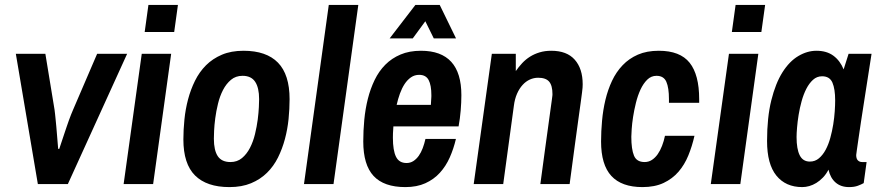

<svg xmlns="http://www.w3.org/2000/svg" viewBox="-20 -743 3550 775"><path d="M163.1 -525.9 200.2 -299.8Q201.2 -292.5 202.4 -281.5Q203.6 -270.5 204.8 -258.1Q206.1 -245.6 207.3 -232.2Q208.5 -218.8 209.5 -206.1Q211.9 -175.8 214.8 -142.1H219.2L239.7 -203.6Q244.1 -216.3 248.5 -229.7Q252.9 -243.2 257.6 -255.9Q262.2 -268.6 266.6 -279.8Q271 -291 274.9 -299.8L372.1 -525.9H493.2L253.9 0H132.8L43.9 -525.9Z M698.2 -723.1 683.1 -613.8H564L579.1 -723.1ZM670.9 -525.9 598.1 0H479L552.2 -525.9Z M720.2 -180.2Q720.2 -218.8 724.4 -260.3Q728.5 -301.8 739 -341.6Q749.5 -381.3 767.1 -417Q784.7 -452.6 811.5 -479.5Q838.4 -506.3 875.7 -522.2Q913.1 -538.1 962.9 -538.1Q1055.2 -538.1 1102.1 -490Q1148.9 -441.9 1148.9 -342.8Q1148.9 -304.2 1144.8 -262.7Q1140.6 -221.2 1130.1 -181.9Q1119.6 -142.6 1102.1 -107.2Q1084.5 -71.8 1057.6 -45.4Q1030.8 -19 993.4 -3.4Q956.1 12.2 906.2 12.2Q814.5 12.2 767.3 -34.7Q720.2 -81.5 720.2 -180.2ZM843.3 -183.1Q843.3 -136.2 859.1 -112.5Q875 -88.9 910.2 -88.9Q937.5 -88.9 956.8 -105Q976.1 -121.1 989 -146.2Q1002 -171.4 1009.3 -201.7Q1016.6 -231.9 1020.3 -260.3Q1023.9 -288.6 1024.9 -311Q1025.9 -333.5 1025.9 -342.8Q1025.9 -388.7 1010 -412.8Q994.1 -437 959 -437Q931.6 -437 912.4 -420.9Q893.1 -404.8 880.1 -379.6Q867.2 -354.5 859.9 -324.2Q852.5 -293.9 848.9 -265.9Q845.2 -237.8 844.2 -215.1Q843.3 -192.4 843.3 -183.1Z M1426.3 -723.1 1326.2 0H1207L1307.1 -723.1Z M1446.3 -171.9Q1446.3 -215.3 1450.4 -259.3Q1454.6 -303.2 1464.8 -344Q1475.1 -384.8 1492.2 -420.2Q1509.3 -455.6 1535.2 -481.7Q1561 -507.8 1596.7 -522.9Q1632.3 -538.1 1679.2 -538.1Q1842.3 -538.1 1842.3 -358.9Q1842.3 -329.6 1839.6 -297.1Q1836.9 -264.6 1831.1 -232.9H1567.9Q1566.4 -217.3 1566.2 -204.8Q1565.9 -192.4 1565.9 -187Q1565.9 -135.7 1578.4 -110.4Q1590.8 -85 1621.1 -85Q1636.2 -85 1648.4 -92.8Q1660.6 -100.6 1670.2 -114Q1679.7 -127.4 1686.3 -145Q1692.9 -162.6 1697.3 -182.1H1820.3Q1811 -142.6 1795.4 -107.4Q1779.8 -72.3 1755.6 -45.7Q1731.4 -19 1697 -3.4Q1662.6 12.2 1616.2 12.2Q1529.8 12.2 1488 -32.7Q1446.3 -77.6 1446.3 -171.9ZM1754.9 -723.1 1820.8 -587.9H1731L1696.8 -657.2L1646 -587.9H1552.7L1656.7 -723.1ZM1719.2 -319.8Q1719.7 -330.6 1720.2 -337.4Q1720.7 -344.2 1720.9 -348.4Q1721.2 -352.5 1721.2 -354.5V-358.9Q1721.2 -398.9 1710.2 -419.9Q1699.2 -440.9 1671.9 -440.9Q1653.3 -440.9 1638.7 -430.7Q1624 -420.4 1613 -403.6Q1602.1 -386.7 1594.2 -365Q1586.4 -343.3 1581.1 -319.8Z M2062 -525.9V-456.1Q2073.7 -473.1 2087.9 -488.3Q2102.1 -503.4 2119.6 -514.4Q2137.2 -525.4 2158.4 -531.7Q2179.7 -538.1 2205.1 -538.1Q2268.1 -538.1 2300 -502Q2332 -465.8 2332 -402.8Q2332 -396 2331.5 -389.4Q2331.1 -382.8 2329.3 -369.1Q2327.6 -355.5 2324.2 -330.8Q2320.8 -306.2 2314.9 -263.7Q2309.1 -221.2 2300.3 -157Q2291.5 -92.8 2279.3 0H2161.1Q2172.9 -86.4 2180.9 -146.5Q2189 -206.5 2194.6 -246.1Q2200.2 -285.6 2203.1 -308.1Q2206.1 -330.6 2207.8 -342Q2209.5 -353.5 2209.7 -357.2Q2210 -360.8 2210 -362.8Q2210 -397.9 2196.5 -413.6Q2183.1 -429.2 2152.3 -429.2Q2134.8 -429.2 2118.7 -421.9Q2102.5 -414.6 2089.4 -400.1Q2076.2 -385.7 2066.9 -364.5Q2057.6 -343.3 2054.2 -315.9L2011.2 0H1892.1L1965.3 -525.9Z M2406.2 -171.9Q2406.2 -212.9 2410.2 -256.1Q2414.1 -299.3 2423.8 -340.1Q2433.6 -380.9 2450.4 -416.7Q2467.3 -452.6 2493.2 -479.7Q2519 -506.8 2554.9 -522.5Q2590.8 -538.1 2639.2 -538.1Q2725.1 -538.1 2763.7 -489.7Q2802.2 -441.4 2802.2 -342.8V-328.1H2680.2V-342.8Q2680.2 -388.7 2669.7 -412.8Q2659.2 -437 2629.9 -437Q2608.4 -437 2592.5 -421.4Q2576.7 -405.8 2565.4 -381.6Q2554.2 -357.4 2546.9 -327.9Q2539.6 -298.3 2535.4 -271Q2531.2 -243.7 2529.8 -221.9Q2528.3 -200.2 2528.3 -190.9Q2528.3 -140.6 2539.1 -114.7Q2549.8 -88.9 2582 -88.9Q2598.1 -88.9 2611.3 -97.4Q2624.5 -106 2634.8 -120.6Q2645 -135.3 2652.3 -154.3Q2659.7 -173.3 2664.1 -194.8H2783.2Q2773.9 -153.3 2758.5 -115.7Q2743.2 -78.1 2718.8 -49.8Q2694.3 -21.5 2658.7 -4.6Q2623 12.2 2573.2 12.2Q2489.3 12.2 2447.8 -32.7Q2406.2 -77.6 2406.2 -171.9Z M3068.4 -723.1 3053.2 -613.8H2934.1L2949.2 -723.1ZM3041 -525.9 2968.3 0H2849.1L2922.4 -525.9Z M3275.4 -538.1Q3316.9 -538.1 3344 -518.1Q3371.1 -498 3385.3 -462.9L3405.3 -525.9H3498Q3480.5 -414.1 3466.8 -325.7Q3460.9 -287.6 3455.3 -251.2Q3449.7 -214.8 3445.6 -185.5Q3441.4 -156.2 3438.7 -137.7Q3436 -119.1 3436 -117.2Q3436 -102.1 3442.9 -95.5Q3449.7 -88.9 3460 -88.9H3478L3466.3 -3.9Q3457 1.5 3442.6 6.8Q3428.2 12.2 3407.2 12.2Q3374 12.2 3352.8 -6.3Q3331.5 -24.9 3324.2 -58.1Q3314.5 -39.6 3301.8 -26.4Q3289.1 -13.2 3275.1 -4.6Q3261.2 3.9 3246.6 8.1Q3231.9 12.2 3218.3 12.2Q3151.4 12.2 3113.8 -34.2Q3076.2 -80.6 3076.2 -173.8Q3076.2 -269 3093.3 -337.9Q3110.4 -406.7 3138.4 -451.2Q3166.5 -495.6 3202.4 -516.8Q3238.3 -538.1 3275.4 -538.1ZM3249 -90.8Q3270 -90.8 3285.6 -104Q3301.3 -117.2 3312.7 -138.4Q3324.2 -159.7 3331.5 -186.5Q3338.9 -213.4 3343.3 -240.7Q3347.7 -268.1 3349.4 -293.7Q3351.1 -319.3 3351.1 -337.9Q3351.1 -383.8 3340.1 -409.4Q3329.1 -435.1 3298.3 -435.1Q3277.3 -435.1 3261.7 -420.9Q3246.1 -406.7 3234.6 -384.3Q3223.1 -361.8 3215.6 -334.2Q3208 -306.6 3203.6 -279.3Q3199.2 -252 3197.3 -228.3Q3195.3 -204.6 3195.3 -189.9Q3195.3 -141.6 3208 -116.2Q3220.7 -90.8 3249 -90.8Z"/></svg>

Font: Archivo Narrow
Style: Bold Italic
Weight: 700
Italic angle: -8°
Designer: Hector Gatti
Foundry: Hector Gatti
Version: 1.002; ttfautohint (v0.8)